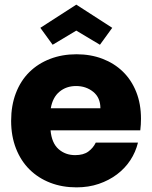

<svg xmlns="http://www.w3.org/2000/svg" viewBox="-20 -800 656 828"><path d="M308 -429Q266 -429 236.5 -404.5Q207 -380 199 -333H413Q413 -379 382 -404Q351 -429 308 -429ZM575 -185Q565 -144 542 -109Q519 -74 484.5 -48Q450 -22 406 -7Q362 8 310 8Q248 8 196.5 -12Q145 -32 107.5 -69Q70 -106 49 -159.5Q28 -213 28 -279Q28 -345 48.5 -398.5Q69 -452 106.5 -489Q144 -526 196 -546Q248 -566 310 -566Q371 -566 422 -546.5Q473 -527 510 -491Q547 -455 567.5 -403.5Q588 -352 588 -288Q588 -263 585 -238H198Q203 -183 232.5 -157Q262 -131 304 -131Q340 -131 361 -146.5Q382 -162 393 -185ZM464 -680 411 -607 309 -668 207 -607 154 -680 309 -780Z"/></svg>

Font: SVN-Poppins
Style: Bold
Weight: 700
Designer: Ninad Kale (Devanagari), Jonny Pinhorn (Latin)
Foundry: Indian Type Foundry
Version: Version 3.200;PS 1.000;hotconv 16.6.54;makeotf.lib2.5.65590